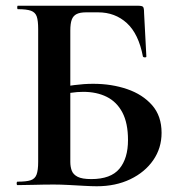

<svg xmlns="http://www.w3.org/2000/svg" viewBox="-20 -645 635 669"><path d="M317 4Q300 4 273.5 2.5Q247 1 219 -0.5Q191 -2 168 -2Q132 -2 99.5 -1Q67 0 41 0Q38 0 38 -6Q38 -12 41 -12Q72 -12 87 -17Q102 -22 107.5 -37Q113 -52 113 -81V-544Q113 -573 108 -587.5Q103 -602 88 -607.5Q73 -613 42 -613Q40 -613 40 -619Q40 -625 42 -625H461Q475 -625 478.5 -621Q482 -617 482 -600L490 -448Q490 -445 485 -445Q480 -445 478 -448Q463 -527 422 -564.5Q381 -602 322 -602H280Q259 -602 247 -596Q235 -590 230 -576.5Q225 -563 225 -538V-81Q225 -64 230 -50.5Q235 -37 250.5 -29Q266 -21 298 -21Q366 -21 396 -57Q426 -93 426 -157Q426 -216 406.5 -253Q387 -290 352 -307.5Q317 -325 270 -325Q249 -325 226 -321.5Q203 -318 178 -312L172 -335Q204 -344 238.5 -348.5Q273 -353 305 -353Q369 -353 423 -334.5Q477 -316 510 -278.5Q543 -241 543 -182Q543 -129 514 -87Q485 -45 434 -20.5Q383 4 317 4Z"/></svg>

Font: Cormorant
Style: Bold
Weight: 700
Designer: Christian Thalmann (Catharsis Fonts)
Foundry: Catharsis Fonts
Version: Version 4.000